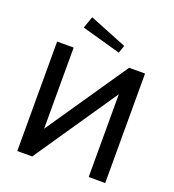

<svg xmlns="http://www.w3.org/2000/svg" viewBox="-167 -1093 1110 1223"><g transform="rotate(20 388.0 -482.0)"><path d="M202 -192V-742H90V0H191L574 -561V0H686V-742H578ZM219 -884 483 -810 501 -862 247 -964Z"/></g></svg>

Font: Cheyenne Sans Medium
Style: Regular
Weight: 500
Designer: The Public Sans project authors (U.S. Web Design System), Libre Franklin designed by Pablo Impallari and Rodrigo Fuenzal
Foundry: The Cheyenne Sans Project Authors
Version: Version 2.007